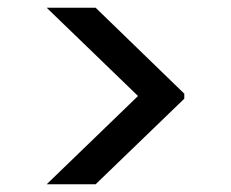

<svg xmlns="http://www.w3.org/2000/svg" viewBox="-20 -516 599 498"><path d="M101 -38 338 -267 101 -496H228L458 -273V-260L228 -38Z"/></svg>

Font: DM Sans 28pt Medium
Style: Regular
Weight: 500
Version: Version 4.004;gftools[0.9.30]